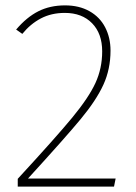

<svg xmlns="http://www.w3.org/2000/svg" viewBox="-20 -694 505 714"><path d="M222 -674Q274 -674 312.5 -652.5Q351 -631 371 -592.5Q391 -554 391 -506Q391 -437 364.5 -379Q338 -321 280 -251Q222 -181 84 -30H410L404 0H46V-29Q187 -182 248.5 -256.5Q310 -331 335 -385.5Q360 -440 360 -503Q360 -569 322.5 -607.5Q285 -646 221 -646Q171 -646 132 -625.5Q93 -605 63 -568L40 -584Q79 -630 122.5 -652Q166 -674 222 -674Z"/></svg>

Font: Firava
Style: Regular
Weight: 400
Designer: Carrois Corporate & Edenspiekermann AG
Foundry: Greg Finn Gibson
Version: Version 5.000